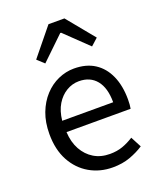

<svg xmlns="http://www.w3.org/2000/svg" viewBox="-153 -922 859 1030"><g transform="rotate(-20 277.0 -407.0)"><path d="M312 13Q239 13 180 -21Q121 -55 86.5 -118.5Q52 -182 52 -271Q52 -338 72 -390.5Q92 -443 126.5 -480.5Q161 -518 205 -537.5Q249 -557 295 -557Q365 -557 413 -526Q461 -495 486.5 -437.5Q512 -380 512 -302Q512 -287 511 -274Q510 -261 508 -250H142Q145 -192 168.5 -149.5Q192 -107 231 -83.5Q270 -60 322 -60Q362 -60 394.5 -71.5Q427 -83 458 -103L490 -42Q455 -19 411 -3Q367 13 312 13ZM141 -315H432Q432 -397 396.5 -440.5Q361 -484 297 -484Q259 -484 225.5 -464Q192 -444 169.5 -407Q147 -370 141 -315ZM122 -671 249 -827H340L468 -671L428 -635L297 -761H292L161 -635Z"/></g></svg>

Font: Noto Sans TC
Style: Regular
Weight: 400
Designer: Ryoko NISHIZUKA  (kana, bopomofo & ideographs); Paul D. Hunt (Latin, Greek & Cyrillic); Sandoll Communications , Soo-you
Foundry: Adobe
Version: Version 2.004-H2;hotconv 1.0.118;makeotfexe 2.5.65603